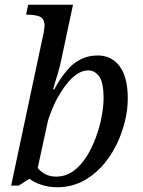

<svg xmlns="http://www.w3.org/2000/svg" viewBox="-20 -780 602 810"><path d="M221 10C196 10 174 6 153 -1C132 -8 115 -17 104 -26L59 3H27L159 -618C162 -631 165 -643 166 -653C167 -662 168 -668 168 -671C168 -691 161 -704 148 -710C134 -715 117 -718 98 -718H90L99 -760H288L240 -535C238 -526 236 -515 233 -503C230 -491 226 -479 223 -466C219 -453 215 -442 212 -431C209 -420 206 -410 204 -403H209C225 -433 242 -459 260 -480C277 -501 297 -518 319 -529C340 -540 365 -546 392 -546C431 -546 462 -531 485 -500C508 -469 519 -424 519 -365C519 -332 515 -299 506 -264C497 -229 485 -196 468 -163C451 -130 431 -101 407 -75C382 -49 355 -28 324 -13C293 2 258 10 221 10ZM217 -35C244 -35 268 -43 289 -58C310 -73 329 -94 345 -119C361 -144 374 -172 385 -202C396 -231 404 -260 409 -289C414 -318 417 -343 417 -366C417 -409 411 -439 399 -457C386 -474 371 -483 354 -483C337 -483 320 -478 304 -467C288 -456 273 -441 260 -424C246 -406 234 -387 223 -368C212 -348 204 -329 197 -312C190 -295 185 -280 182 -269L139 -71C148 -60 159 -52 172 -45C185 -38 200 -35 217 -35Z"/></svg>

Font: NameLogos Serif
Style: Italic
Weight: 500
Version: Version 0.1